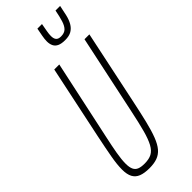

<svg xmlns="http://www.w3.org/2000/svg" viewBox="-290 -930 974 974"><g transform="rotate(-45 197.0 -443.5)"><path d="M130 8Q94 8 71 -1Q48 -10 37 -30.5Q26 -51 26 -86Q26 -121 35 -171.5Q44 -222 59 -294L142 -688H178L87 -264Q74 -205 67 -164Q60 -123 60 -94Q60 -68 67 -53Q74 -38 89 -32Q104 -26 128 -26Q160 -26 180 -36.5Q200 -47 214.5 -73.5Q229 -100 241.5 -146Q254 -192 269 -264L359 -688H394L311 -294Q296 -222 283.5 -170.5Q271 -119 257.5 -84Q244 -49 227 -29Q210 -9 186.5 -0.5Q163 8 130 8ZM287 -754Q260 -754 244.5 -761.5Q229 -769 222.5 -783Q216 -797 216 -815Q216 -832 220 -852.5Q224 -873 228 -895H261Q257 -873 253.5 -853.5Q250 -834 250 -820Q250 -801 258 -791.5Q266 -782 285 -782Q309 -782 322 -794.5Q335 -807 343 -832.5Q351 -858 358 -895H391Q385 -864 379 -838.5Q373 -813 362 -794Q351 -775 333.5 -764.5Q316 -754 287 -754Z"/></g></svg>

Font: Saira UltraCondensed Thin
Style: Italic
Weight: 250
Width: 1
Italic angle: -12°
Designer: Hector Gatti with collaboration of the Omnibus-Type team
Foundry: Omnibus-Type
Version: Version 1.101